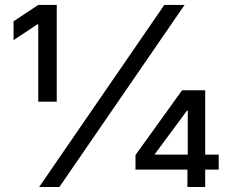

<svg xmlns="http://www.w3.org/2000/svg" viewBox="-20 -747 924 767"><path d="M136.4 0 636.4 -727.3H717.3L217.3 0ZM132.8 -340.9V-649.9H129.3L34.1 -586.6V-661.9L132.8 -727.3H206.7V-340.9ZM521.3 -69.6V-127.8L707.4 -386.4H758.5V-305.4H727.3L598 -130.7V-129.3H853.7V-69.6ZM728.7 0V-88.1L730.1 -113.6V-386.4H799.7V0Z"/></svg>

Font: InterMG
Style: Regular
Weight: 400
Designer: Rasmus Andersson
Foundry: rsms
Version: Version 3.019;December 26, 2023;FontCreator 15.0.0.2955 64-b